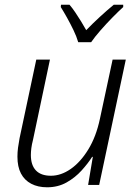

<svg xmlns="http://www.w3.org/2000/svg" viewBox="-20 -785 579 815"><path d="M180 10Q141 10 112.5 -5Q84 -20 69 -48.5Q54 -77 54 -120Q54 -139 56.5 -158Q59 -177 63 -198L134 -532H192L120 -191Q115 -172 113 -156Q111 -140 111 -127Q111 -84 132.5 -61.5Q154 -39 196 -39Q239 -39 280.5 -68Q322 -97 355 -151Q388 -205 404 -280L458 -532H514L401 0H354L374 -119H371Q354 -92 326.5 -61.5Q299 -31 262.5 -10.5Q226 10 180 10ZM312 -606Q305 -630 292 -657Q279 -684 264.5 -710Q250 -736 238 -755L239 -765H275Q287 -751 299.5 -732.5Q312 -714 324 -694.5Q336 -675 346 -657Q373 -685 404 -713.5Q435 -742 463 -765H503V-755Q484 -738 457.5 -711Q431 -684 406.5 -656Q382 -628 367 -606Z"/></svg>

Font: Noto Sans Display Light
Style: Italic
Weight: 300
Italic angle: -12°
Designer: Monotype Design Team
Foundry: Monotype Imaging Inc.
Version: Version 2.003